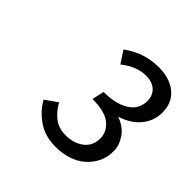

<svg xmlns="http://www.w3.org/2000/svg" viewBox="-120 -897 614 614"><g transform="rotate(45 187.5 -590.0)"><path d="M211 -383Q162 -383 128 -407Q94 -431 77 -463L118 -492Q132 -466 153.5 -449Q175 -432 208 -432Q243 -432 268 -450.5Q293 -469 293 -504Q293 -533 268 -554Q243 -575 186 -575L195 -616Q229 -616 252 -623Q275 -630 289 -641Q303 -652 309 -666Q315 -680 315 -694Q315 -719 299 -734Q283 -749 254 -749Q213 -749 171 -716L144 -757Q173 -778 202.5 -787.5Q232 -797 265 -797Q314 -797 344.5 -772Q375 -747 375 -702Q375 -665 351.5 -636Q328 -607 284 -593Q318 -581 335 -556Q352 -531 352 -505Q352 -476 340.5 -453.5Q329 -431 310 -415Q291 -399 265 -391Q239 -383 211 -383Z"/></g></svg>

Font: TypoPRO Source Sans Pro
Style: Italic
Weight: 400
Italic angle: -11°
Designer: Paul D. Hunt
Foundry: Adobe Systems Incorporated
Version: Version 1.075;PS 2.000;hotconv 1.0.86;makeotf.lib2.5.63406